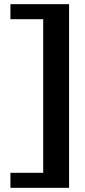

<svg xmlns="http://www.w3.org/2000/svg" viewBox="-20 -770 409 920"><path d="M311 130H30V58H187V-678H30V-750H311Z"/></svg>

Font: Roboto Serif SemiBold
Style: Regular
Weight: 600
Designer: Greg Gazdowicz
Foundry: Commercial Type
Version: Version 1.008